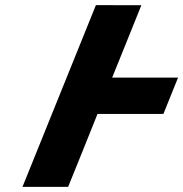

<svg xmlns="http://www.w3.org/2000/svg" viewBox="-20 -722 707 741"><path d="M525.6 -702 350.1 -702.1 66.8 -0.9H243L300.1 -142.1L356.3 -282.2H610.6L667.2 -422.5H412.9L469.6 -562.9Z"/></svg>

Font: Hussar
Style: BdWideOblFour
Weight: 700
Foundry: Cannot Into Space Fonts
Version: Version 2.00